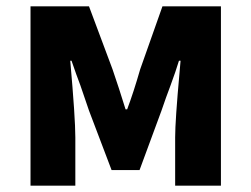

<svg xmlns="http://www.w3.org/2000/svg" viewBox="-20 -584 790 604"><path d="M76 -564H260L334 -366Q354 -308 375 -240H380Q400 -293 421 -366L491 -564H675V0H531V-152Q531 -204 545 -358L548 -393H543Q533 -360 516 -314Q503 -280 488 -236L419 -49H331L260 -236L233 -315Q220 -349 205 -393H201Q217 -212 217 -152V0H76Z"/></svg>

Font: Merged Yaku Han JP ExtraBold
Style: Regular
Weight: 800
Designer: Ryoko NISHIZUKA 西塚涼子 (kana, bopomofo & ideographs); Paul D. Hunt (Latin, Greek & Cyrillic); Sandoll Communications 산돌커뮤니
Foundry: Adobe
Version: Version 2.004